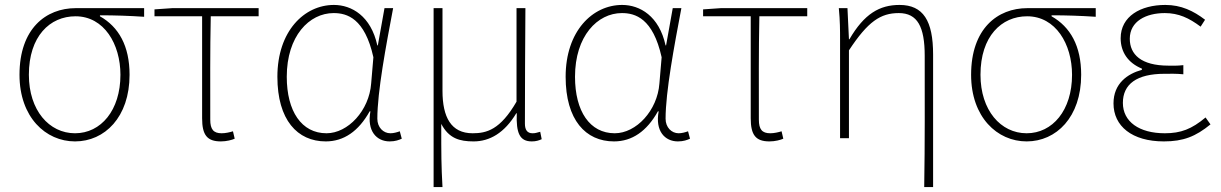

<svg xmlns="http://www.w3.org/2000/svg" viewBox="-20 -560 4947 778"><path d="M284 13C404 13 505 -85 505 -257C505 -374 461 -451 385 -494V-498C446 -498 503 -496 564 -492V-527H287C166 -527 59 -444 59 -257C59 -85 165 13 284 13ZM284 -20C179 -20 97 -113 97 -257C97 -413 182 -494 286 -494C402 -494 468 -381 468 -257C468 -113 389 -20 284 -20Z M875 13C898 13 920 7 931 2L924 -28C911 -24 894 -20 878 -20C845 -20 832 -36 832 -75C832 -216 831 -353 834 -494H1028V-527H678L606 -522V-494H799V-81C799 -13 819 13 875 13Z M1300 13C1373 13 1433 -28 1478 -109H1481C1466 -29 1506 13 1559 13C1582 13 1597 7 1608 2L1600 -28C1589 -24 1575 -20 1562 -20C1533 -20 1509 -44 1509 -79C1509 -188 1544 -374 1573 -527H1538L1511 -376H1509C1483 -495 1405 -540 1333 -540C1213 -540 1104 -434 1104 -249C1104 -74 1185 13 1300 13ZM1303 -20C1202 -20 1142 -109 1142 -249C1142 -414 1233 -507 1332 -507C1386 -507 1458 -486 1493 -328L1484 -222C1476 -112 1390 -20 1303 -20Z M1737 198H1773C1768 108 1768 67 1768 -58C1799 1 1842 13 1899 13C1964 13 2024 -21 2072 -101H2074C2071 -20 2086 13 2135 13C2152 13 2164 9 2175 4L2169 -26C2154 -22 2149 -20 2138 -20C2117 -20 2107 -33 2107 -59C2107 -219 2108 -366 2109 -527H2073V-148C2007 -34 1952 -20 1895 -20C1808 -20 1773 -85 1773 -192V-527H1737Z M2468 13C2541 13 2601 -28 2646 -109H2649C2634 -29 2674 13 2727 13C2750 13 2765 7 2776 2L2768 -28C2757 -24 2743 -20 2730 -20C2701 -20 2677 -44 2677 -79C2677 -188 2712 -374 2741 -527H2706L2679 -376H2677C2651 -495 2573 -540 2501 -540C2381 -540 2272 -434 2272 -249C2272 -74 2353 13 2468 13ZM2471 -20C2370 -20 2310 -109 2310 -249C2310 -414 2401 -507 2500 -507C2554 -507 2626 -486 2661 -328L2652 -222C2644 -112 2558 -20 2471 -20Z M3098 13C3121 13 3143 7 3154 2L3147 -28C3134 -24 3117 -20 3101 -20C3068 -20 3055 -36 3055 -75C3055 -216 3054 -353 3057 -494H3251V-527H2901L2829 -522V-494H3022V-81C3022 -13 3042 13 3098 13Z M3761 198V-339C3761 -476 3721 -540 3625 -540C3544 -540 3482 -504 3422 -401H3420L3414 -527H3379C3384 -474 3384 -439 3384 -396V0H3420V-356C3497 -473 3548 -507 3622 -507C3698 -507 3727 -451 3727 -334C3727 -153 3728 15 3725 198Z M4140 13C4260 13 4361 -85 4361 -257C4361 -374 4317 -451 4241 -494V-498C4302 -498 4359 -496 4420 -492V-527H4143C4022 -527 3915 -444 3915 -257C3915 -85 4021 13 4140 13ZM4140 -20C4035 -20 3953 -113 3953 -257C3953 -413 4038 -494 4142 -494C4258 -494 4324 -381 4324 -257C4324 -113 4245 -20 4140 -20Z M4696 13C4775 13 4825 -7 4885 -56L4865 -84C4809 -37 4765 -20 4700 -20C4596 -20 4530 -67 4530 -143C4530 -219 4586 -261 4699 -261C4724 -261 4744 -262 4775 -259V-296C4748 -293 4735 -294 4715 -294C4603 -294 4558 -340 4558 -403C4558 -474 4624 -507 4700 -507C4756 -507 4798 -487 4845 -452L4863 -480C4816 -516 4766 -540 4702 -540C4602 -540 4521 -494 4521 -405C4521 -349 4551 -305 4607 -282V-277C4549 -261 4492 -222 4492 -141C4492 -49 4567 13 4696 13Z"/></svg>

Font: SSpoqa Han Sans Neo Thin
Style: Regular
Weight: 100
Designer: [Spoqa Han Sans Neo] Dong-huui Kim  Younghwa Kang  Yujin Lee  [Noto Sans] Ryoko NISHIZUKA  (kana & ideographs); Paul D. 
Foundry: Spoqa (http://www.spoqa-han-sans.com)
Version: Version 1.000